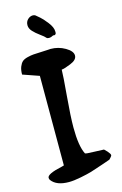

<svg xmlns="http://www.w3.org/2000/svg" viewBox="-138 -993 666 1048"><g transform="rotate(-15 195.0 -469.0)"><path d="M14 -55Q14 -77 98 -95L112 -99V-605L20 -637Q20 -663 27 -680.5Q34 -698 44 -707Q54 -716 74 -721Q94 -726 109 -727Q124 -728 150 -729Q176 -730 192 -731Q194 -731 199 -731.5Q204 -732 206 -732Q250 -732 288 -710Q326 -688 326 -663Q326 -638 288 -623Q252 -608 236 -607Q236 -576 226 -461.5Q216 -347 216 -285Q216 -180 240 -133Q242 -129 294 -128L346 -126L362 -110Q376 -94 376 -87Q376 -84 374 -81Q372 -78 368 -73.5Q364 -69 360 -65Q360 -65 314 -49Q268 -33 246 -26.5Q224 -20 184 -12Q144 -4 116 -4Q46 -4 18 -42Q14 -48 14 -55ZM118 -889Q118 -909 131 -921.5Q144 -934 160 -934Q168 -934 174 -930Q182 -923 196 -911.5Q210 -900 233 -870.5Q256 -841 256 -818Q256 -811 256 -808Q254 -802 250 -800Q246 -798 242 -799L240 -800Q226 -792 214 -792Q204 -792 200 -797Q194 -805 171 -821.5Q148 -838 133 -854.5Q118 -871 118 -889Z"/></g></svg>

Font: NaniFont Regular
Style: Regular
Weight: 400
Designer: Nanigashitei
Version: Version 1.036